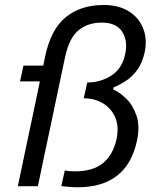

<svg xmlns="http://www.w3.org/2000/svg" viewBox="-20 -766 646 790"><path d="M299.5 4.5Q284.5 4.5 264.8 3Q245 1.5 232.5 -0.5L246.5 -64.5Q263 -61 289.5 -61Q362.5 -61 404.2 -95.2Q446 -129.5 460 -196Q470 -246 454 -283Q438 -320 403.8 -340.8Q369.5 -361.5 324.5 -361.5L339 -426.5Q393 -426.5 438 -455Q483 -483.5 495.5 -545.5Q506.5 -598 482.8 -635.5Q459 -673 398.5 -673Q342 -673 303.2 -641.5Q264.5 -610 247.5 -530L182 -219Q169 -158 158.2 -106.8Q147.5 -55.5 136 0H53.5Q65 -55.5 75.8 -106.5Q86.5 -157.5 99.5 -219L110 -268.5Q118.5 -309 127 -349.8Q135.5 -390.5 144 -431H62.5L76.5 -496H158Q162 -515.5 165.5 -532.5Q189 -645.5 250.8 -695.5Q312.5 -745.5 406.5 -745.5Q468 -745.5 509.8 -719.5Q551.5 -693.5 569 -649.5Q586.5 -605.5 575.5 -552Q565.5 -507 544.8 -478.5Q524 -450 498 -433.2Q472 -416.5 447.5 -406.5L445.5 -398Q470 -388 498 -361.5Q526 -335 541.2 -291.5Q556.5 -248 543.5 -186.5Q502.5 4.5 299.5 4.5Z"/></svg>

Font: Commissioner
Style: Italic
Weight: 400
Italic angle: -12°
Designer: Kostas Bartsokas
Foundry: Kostas Bartsokas
Version: Version 1.000; ttfautohint (v1.8.3)